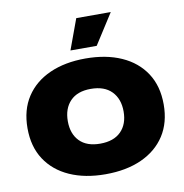

<svg xmlns="http://www.w3.org/2000/svg" viewBox="-84 -826 876 915"><g transform="rotate(-10 354.5 -368.5)"><path d="M354 10Q255 10 181 -23Q107 -56 66 -118.5Q25 -181 25 -270Q25 -359 66 -421.5Q107 -484 181 -517Q255 -550 354 -550Q454 -550 528 -517Q602 -484 643 -421.5Q684 -359 684 -270Q684 -182 643.5 -119.5Q603 -57 529 -23.5Q455 10 354 10ZM354 -138Q420 -138 455 -173.5Q490 -209 490 -270Q490 -331 455 -367Q420 -403 354 -403Q289 -403 254.5 -367Q220 -331 220 -270Q220 -209 254.5 -173.5Q289 -138 354 -138ZM291 -600 345 -747H512L418 -600Z"/></g></svg>

Font: Mona Sans Expanded ExtraBold
Style: Regular
Weight: 800
Width: 7
Designer: Deni Anggara
Foundry: GitHub
Version: Version 1.001; ttfautohint (v1.8.4.7-5d5b);gftools[0.9.33]